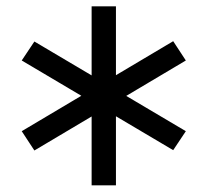

<svg xmlns="http://www.w3.org/2000/svg" viewBox="-20 -696 640 592"><path d="M86 -232 47 -291.5 514 -569 553 -509.5ZM514 -233 47 -509.5 86 -568 553 -291.5ZM262.5 -124.5V-676.5H337.5V-124.5Z"/></svg>

Font: Victor Mono Thin
Style: Regular
Weight: 100
Monospace: yes
Designer: Rune Bjørnerås
Version: Version 1.561;gftools[0.9.30]